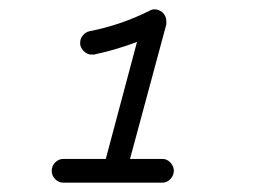

<svg xmlns="http://www.w3.org/2000/svg" viewBox="-20 -678 587 412"><path d="M182 -561Q180 -561 175 -561Q170 -561 164.5 -564.5Q159 -568 155.5 -573.5Q152 -579 152 -585Q152 -591 153.5 -595Q155 -599 158 -602Q163 -609 172 -611Q239 -624 301 -655Q306 -658 311 -658Q316 -658 320 -656.5Q324 -655 328 -652Q337 -644 337 -632Q337 -629 337 -626L259 -337H328Q335 -337 340.5 -333.5Q346 -330 349.5 -324Q353 -318 353 -311.5Q353 -305 349.5 -299Q346 -293 340.5 -289.5Q335 -286 328 -286H116Q106 -286 98.5 -293.5Q91 -301 91 -311.5Q91 -322 98.5 -329.5Q106 -337 116 -337H207L274 -588Q229 -571 182 -561Z"/></svg>

Font: TT2020Base
Style: Italic
Weight: 400
Italic angle: -15°
Version: Version 0.2.000